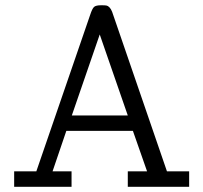

<svg xmlns="http://www.w3.org/2000/svg" viewBox="-20 -715 779 735"><path d="M34.2 0V-59.1H119.1L325.2 -658.2Q333 -682.1 340.1 -688.5Q347.2 -694.8 366.2 -694.8H372.1Q381.8 -694.8 387.5 -693.8Q393.1 -692.9 398.9 -687Q404.8 -681.2 409.2 -669.9L619.1 -59.1H704.1V0H469.2V-59.1H543L488.8 -213.9H233.9L181.2 -59.1H253.9V0ZM254.9 -272.9H469.2L361.8 -583Z"/></svg>

Font: CMU Concrete
Style: Roman
Weight: 500
Version: Version 0.7.0